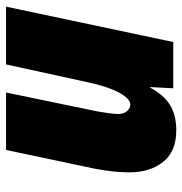

<svg xmlns="http://www.w3.org/2000/svg" viewBox="-4 -589 603 635"><g transform="rotate(-90 297.5 -271.5)"><path d="M45 -145Q45 -197 57 -259L119 -553H309L247 -253Q238 -202 238 -182Q238 -164 247.5 -153Q257 -142 269 -142Q288 -142 308 -178Q328 -214 343 -283L402 -553H593L476 0H323L327 -76H325Q300 -30 266.5 -10Q233 10 184 10Q114 10 79.5 -33.5Q45 -77 45 -145Z"/></g></svg>

Font: Noto Sans Display Black
Style: Italic
Weight: 900
Italic angle: -12°
Designer: Monotype Design team
Foundry: Monotype Imaging Inc.
Version: Version 1.000